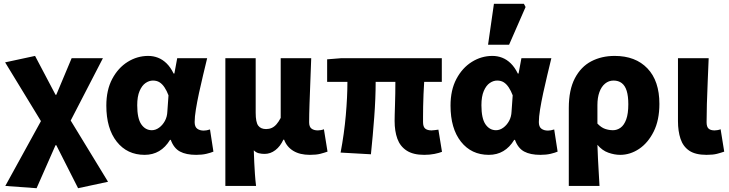

<svg xmlns="http://www.w3.org/2000/svg" viewBox="-20 -805 3844 1013"><path d="M173 188 8 176 196 -166 7 -476 165 -510 273 -305H277L358 -498H523L353 -169L550 154L392 188L277 -39H273Z M743 12Q651 12 596 -57.5Q541 -127 541 -248Q541 -330 572 -388.5Q603 -447 653.5 -478.5Q704 -510 762 -510Q789 -510 813.5 -500.5Q838 -491 859 -470.5Q880 -450 896 -417H900L915 -498H1073Q1063 -456 1051.5 -408.5Q1040 -361 1030 -314.5Q1020 -268 1013.5 -228Q1007 -188 1007 -161Q1007 -136 1020.5 -126Q1034 -116 1055 -116Q1062 -116 1070.5 -117.5Q1079 -119 1088 -122L1106 -5Q1092 1 1069 6.5Q1046 12 1015 12Q962 12 929.5 -5.5Q897 -23 881 -67H877Q829 12 743 12ZM781 -118Q801 -118 819.5 -131.5Q838 -145 850 -167Q862 -189 863 -217L869 -302Q860 -326 848 -344Q836 -362 821.5 -371Q807 -380 787 -380Q767 -380 748 -367Q729 -354 716.5 -325Q704 -296 704 -250Q704 -180 725.5 -149Q747 -118 781 -118Z M1169 176V-498H1329V-210Q1329 -160 1342.5 -142Q1356 -124 1384 -124Q1400 -124 1413.5 -130Q1427 -136 1438.5 -149Q1450 -162 1461 -183V-498H1622Q1620 -442 1617.5 -377.5Q1615 -313 1613 -255.5Q1611 -198 1611 -160Q1611 -136 1623.5 -126.5Q1636 -117 1657 -117Q1663 -117 1672.5 -118.5Q1682 -120 1689 -123L1708 -5Q1691 1 1670 6.5Q1649 12 1615 12Q1562 12 1527.5 -9Q1493 -30 1479 -68H1475Q1459 -33 1433 -13Q1407 7 1376 7Q1360 7 1345.5 3.5Q1331 0 1319 -12Q1320 22 1321.5 52.5Q1323 83 1325 113Q1327 143 1331 176Z M2218 12Q2160 12 2125.5 -10.5Q2091 -33 2076.5 -73Q2062 -113 2062 -167Q2062 -177 2062.5 -199Q2063 -221 2064 -250.5Q2065 -280 2065.5 -312Q2066 -344 2066 -373H1962Q1962 -287 1954.5 -187Q1947 -87 1937 9L1777 0Q1796 -100 1804.5 -197Q1813 -294 1813 -373H1706V-492L1781 -498H2311V-373H2218Q2216 -343 2214.5 -308.5Q2213 -274 2212.5 -243Q2212 -212 2212 -190Q2212 -168 2212 -161Q2212 -136 2223.5 -126.5Q2235 -117 2257 -117Q2265 -117 2274 -118.5Q2283 -120 2293 -121L2312 -4Q2297 2 2272.5 7Q2248 12 2218 12Z M2559 12Q2467 12 2412 -57.5Q2357 -127 2357 -248Q2357 -330 2388 -388.5Q2419 -447 2469.5 -478.5Q2520 -510 2578 -510Q2605 -510 2629.5 -500.5Q2654 -491 2675 -470.5Q2696 -450 2712 -417H2716L2731 -498H2889Q2879 -456 2867.5 -408.5Q2856 -361 2846 -314.5Q2836 -268 2829.5 -228Q2823 -188 2823 -161Q2823 -136 2836.5 -126Q2850 -116 2871 -116Q2878 -116 2886.5 -117.5Q2895 -119 2904 -122L2922 -5Q2908 1 2885 6.5Q2862 12 2831 12Q2778 12 2745.5 -5.5Q2713 -23 2697 -67H2693Q2645 12 2559 12ZM2597 -118Q2617 -118 2635.5 -131.5Q2654 -145 2666 -167Q2678 -189 2679 -217L2685 -302Q2676 -326 2664 -344Q2652 -362 2637.5 -371Q2623 -380 2603 -380Q2583 -380 2564 -367Q2545 -354 2532.5 -325Q2520 -296 2520 -250Q2520 -180 2541.5 -149Q2563 -118 2597 -118ZM2555 -569 2586 -785H2744L2753 -768L2666 -569Z M2981 176V-235Q2981 -331 3013 -392Q3045 -453 3099.5 -481.5Q3154 -510 3223 -510Q3333 -510 3396 -444Q3459 -378 3459 -257Q3459 -171 3429 -111Q3399 -51 3352 -19.5Q3305 12 3252 12Q3222 12 3189.5 0.5Q3157 -11 3132 -41Q3133 -4 3135 33Q3137 70 3139 105.5Q3141 141 3143 176ZM3214 -118Q3236 -118 3254.5 -131.5Q3273 -145 3284 -175Q3295 -205 3295 -255Q3295 -298 3286.5 -325.5Q3278 -353 3260.5 -366.5Q3243 -380 3217 -380Q3192 -380 3172.5 -364Q3153 -348 3142.5 -319Q3132 -290 3132 -251V-153Q3152 -132 3172.5 -125Q3193 -118 3214 -118Z M3708 12Q3649 12 3616.5 -10Q3584 -32 3570.5 -72.5Q3557 -113 3557 -166V-498H3719Q3717 -442 3714 -377.5Q3711 -313 3709.5 -255.5Q3708 -198 3708 -160Q3708 -136 3718.5 -126.5Q3729 -117 3750 -117Q3756 -117 3765.5 -118.5Q3775 -120 3782 -123L3801 -5Q3784 1 3763 6.5Q3742 12 3708 12Z"/></svg>

Font: Source Sans 3 ExtraBold
Style: Regular
Weight: 800
Designer: Paul D. Hunt
Foundry: Adobe
Version: Version 3.052;hotconv 1.1.0;makeotfexe 2.6.0